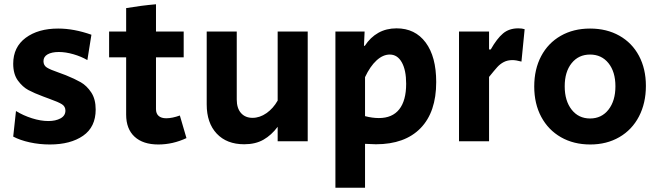

<svg xmlns="http://www.w3.org/2000/svg" viewBox="-20 -663 3091 901"><path d="M42 -22 55 -142Q89 -121 130 -108Q171 -95 207 -95Q241 -95 264 -107.5Q287 -120 287 -144Q287 -163 271 -173.5Q255 -184 210 -200L183 -210Q140 -226 113 -240.5Q86 -255 64 -285Q42 -315 42 -364Q42 -442 100.5 -485.5Q159 -529 253 -529Q327 -529 409 -500L390 -381Q361 -398 324.5 -408.5Q288 -419 256 -419Q223 -419 203.5 -408Q184 -397 184 -376Q184 -356 200 -346Q216 -336 254 -323Q284 -312 289 -310Q331 -293 359 -277Q387 -261 408 -229.5Q429 -198 429 -149Q429 -67 370 -26Q311 15 214 15Q165 15 119.5 5Q74 -5 42 -22Z M572 -125V-394H492V-515H572V-625Q643 -637 712 -643V-515H842V-394H712V-151Q712 -130 724.5 -119Q737 -108 760 -108Q788 -108 824 -121L855 -15Q791 15 723 15Q651 15 611.5 -21.5Q572 -58 572 -125Z M950 -173V-515H1091V-196Q1091 -155 1111 -132.5Q1131 -110 1165 -110Q1199 -110 1230.5 -132Q1262 -154 1283 -191V-515H1424V0H1283V-68Q1254 -29 1216.5 -7.5Q1179 14 1126 14Q1044 14 997 -36Q950 -86 950 -173Z M1554 -515H1691L1688 -448H1692Q1718 -488 1755.5 -509Q1793 -530 1841 -530Q1928 -530 1977.5 -463.5Q2027 -397 2027 -278Q2027 -137 1953.5 -61.5Q1880 14 1744 14Q1727 14 1693 12V218H1554ZM1886 -270Q1886 -334 1865.5 -370.5Q1845 -407 1809 -407Q1777 -407 1747 -379.5Q1717 -352 1693 -301V-118Q1727 -109 1758 -109Q1821 -109 1853.5 -150Q1886 -191 1886 -270Z M2134 -515H2275V-431H2283Q2312 -482 2340.5 -506Q2369 -530 2412 -530Q2430 -530 2442 -526L2427 -374Q2401 -381 2385 -381Q2362 -381 2344.5 -372Q2327 -363 2313.5 -348Q2300 -333 2275 -302V0H2134Z M2487 -257Q2487 -338 2519.5 -399.5Q2552 -461 2611.5 -495Q2671 -529 2749 -529Q2827 -529 2886.5 -495.5Q2946 -462 2978.5 -401Q3011 -340 3011 -260Q3011 -179 2978.5 -116.5Q2946 -54 2886.5 -19.5Q2827 15 2750 15Q2672 15 2612.5 -19Q2553 -53 2520 -114.5Q2487 -176 2487 -257ZM2868 -258Q2868 -326 2835.5 -366.5Q2803 -407 2749 -407Q2695 -407 2662.5 -366.5Q2630 -326 2630 -258Q2630 -190 2662.5 -148.5Q2695 -107 2749 -107Q2803 -107 2835.5 -148.5Q2868 -190 2868 -258Z"/></svg>

Font: Secular One
Style: Regular
Weight: 400
Designer: Michal Sahar
Foundry: Hagilda
Version: Version 1.000